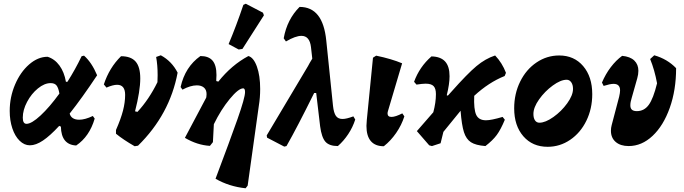

<svg xmlns="http://www.w3.org/2000/svg" viewBox="-20 -774 3660 1028"><path d="M404 -133Q435 -133 477 -153L487 -139Q459 -43 388 5Q308 1 306 -96L297 -100Q248 -47 210 -21.5Q172 4 140 4Q110 4 85 -20.5Q60 -45 46 -87Q32 -129 32 -180Q32 -254 60.5 -321Q89 -388 136 -429Q183 -470 235 -470Q273 -458 298.5 -423Q324 -388 333 -336H341Q383 -402 417 -473L430 -476Q471 -440 500 -371Q419 -249 353 -166Q357 -150 370 -141.5Q383 -133 404 -133ZM298 -273Q293 -303 283 -316Q273 -329 251 -329Q218 -329 183 -300.5Q148 -272 125 -228.5Q102 -185 102 -144Q102 -111 122 -111Q149 -111 197 -155.5Q245 -200 298 -273Z M931 -385Q889 -161 719 6L701 9Q640 -26 601 -58V-78Q627 -137 638.5 -181.5Q650 -226 650 -266Q650 -320 607 -320Q585 -320 550 -305L536 -322Q565 -411 628 -473Q681 -473 706 -444.5Q731 -416 731 -354Q731 -287 703 -178L716 -175Q778 -242 823 -334Q824 -346 824 -371Q824 -426 816 -469L841 -478Q900 -446 931 -385Z M1373 -298Q1373 -252 1366 -209L1306 220L1295 234Q1207 225 1134 183Q1211 -21 1251.5 -136Q1292 -251 1292 -281Q1292 -301 1282 -301Q1257 -301 1210 -244Q1163 -187 1125 -109L1120 -13L1104 7Q1036 3 970 -36L1084 -251L1085 -257Q1086 -261 1086 -270Q1086 -293 1072 -305Q1058 -317 1034 -317Q1000 -317 957 -294L947 -308Q971 -416 1053 -474Q1097 -474 1118 -449.5Q1139 -425 1139 -372Q1139 -357 1138 -349V-340L1149 -337Q1220 -426 1310 -474Q1338 -466 1355.5 -417.5Q1373 -369 1373 -298ZM1278 -512 1258 -509 1204 -538Q1245 -635 1283 -748L1296 -754L1388 -706L1393 -692Z M1882 -134Q1869 -93 1844.5 -56Q1820 -19 1789 8Q1743 8 1722.5 -15Q1702 -38 1694 -98L1673 -276H1662Q1571 -92 1514 8L1502 11L1410 -37L1408 -49Q1446 -112 1629 -420Q1636 -434 1652 -460L1645 -522Q1638 -582 1594 -582Q1562 -582 1511 -552L1499 -569Q1517 -670 1584 -737Q1647 -737 1682.5 -692Q1718 -647 1727 -556L1763 -207Q1767 -170 1778.5 -153.5Q1790 -137 1814 -137Q1835 -137 1872 -151Z M1942 -100Q1942 -110 1944 -132L1977 -465L1994 -476Q2076 -459 2133 -435L2058 -182Q2055 -173 2055 -167Q2055 -148 2076 -148Q2097 -148 2134 -167L2145 -151Q2130 -104 2101 -62Q2072 -20 2035 9Q1989 9 1965.5 -18.5Q1942 -46 1942 -100Z M2582 -130Q2610 -130 2671 -148L2683 -133Q2661 -80 2639.5 -51Q2618 -22 2579 8Q2527 4 2501.5 -12.5Q2476 -29 2464 -66.5Q2452 -104 2446 -181L2354 -68L2339 -7L2293 8V7L2292 8L2278 4L2212 -72L2300 -173Q2314 -225 2314 -270Q2314 -300 2301.5 -313Q2289 -326 2259 -326Q2242 -326 2210 -321L2197 -336Q2226 -416 2290 -472Q2339 -471 2363 -445Q2387 -419 2387 -366Q2387 -324 2372 -264L2378 -262L2396 -282Q2483 -380 2531 -420Q2579 -460 2631 -477Q2669 -437 2689 -384L2682 -367Q2597 -333 2519 -261Q2516 -189 2529.5 -159.5Q2543 -130 2582 -130Z M2733 -194Q2733 -272 2765 -337Q2797 -402 2852.5 -439.5Q2908 -477 2974 -477Q3054 -477 3102.5 -420Q3151 -363 3151 -270Q3151 -192 3119.5 -127.5Q3088 -63 3033 -25.5Q2978 12 2912 12Q2831 12 2782 -44.5Q2733 -101 2733 -194ZM3048 -298Q3048 -320 3038.5 -333.5Q3029 -347 3014 -347Q2982 -347 2939.5 -316Q2897 -285 2866.5 -242Q2836 -199 2836 -164Q2836 -142 2844.5 -129.5Q2853 -117 2868 -117Q2900 -117 2943 -147.5Q2986 -178 3017 -221Q3048 -264 3048 -298Z M3251 -74Q3251 -89 3255 -104L3295 -256Q3300 -278 3300 -290Q3300 -325 3265 -325Q3247 -325 3212 -314L3203 -332Q3222 -377 3250 -414Q3278 -451 3311 -475Q3354 -471 3376 -450Q3398 -429 3398 -395Q3398 -376 3392 -355L3362 -249Q3355 -227 3355 -210Q3355 -194 3363.5 -186.5Q3372 -179 3390 -179Q3429 -179 3453.5 -212.5Q3478 -246 3498 -328Q3485 -399 3461 -458L3483 -478Q3553 -458 3600 -409Q3600 -292 3566 -196.5Q3532 -101 3474 -46.5Q3416 8 3346 8Q3302 8 3276.5 -14Q3251 -36 3251 -74Z"/></svg>

Font: Alegreya ExtraBold
Style: Italic
Weight: 800
Italic angle: -7°
Designer: Juan Pablo del Peral
Foundry: Huerta Tipografica
Version: Version 2.007; ttfautohint (v1.6)